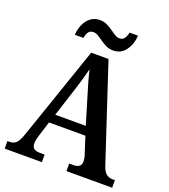

<svg xmlns="http://www.w3.org/2000/svg" viewBox="-161 -1030 1008 1145"><g transform="rotate(20 342.5 -457.5)"><path d="M3 0V-48H16Q42 -48 57.5 -62.5Q73 -77 89 -123L292 -714H402L602 -108Q614 -73 630.5 -60.5Q647 -48 672 -48H685V0H395V-48H425Q445 -48 458 -57.5Q471 -67 471 -88Q471 -99 468.5 -111.5Q466 -124 462 -134L429 -237H198L169 -145Q165 -133 161.5 -117.5Q158 -102 158 -90Q158 -48 207 -48H239V0ZM217 -293H411L358 -469Q346 -508 335 -546.5Q324 -585 317 -618Q309 -586 298.5 -549.5Q288 -513 276 -476ZM410 -771Q385 -771 365 -780.5Q345 -790 327.5 -802.5Q310 -815 294.5 -824.5Q279 -834 264 -834Q241 -834 231 -817.5Q221 -801 219 -781H164Q166 -817 179.5 -847.5Q193 -878 217.5 -896.5Q242 -915 275 -915Q300 -915 320 -905.5Q340 -896 357.5 -883.5Q375 -871 390 -861.5Q405 -852 420 -852Q442 -852 452.5 -868.5Q463 -885 466 -905H520Q517 -851 488 -811Q459 -771 410 -771Z"/></g></svg>

Font: Noto Serif Tamil SemiCondensed SemiBold
Style: Italic
Weight: 600
Width: 4
Italic angle: -12°
Designer: Indian Type Foundry, Tom Grace, and the Monotype Design Team
Foundry: Monotype Imaging Inc.
Version: Version 2.003; ttfautohint (v1.8.4.7-5d5b)